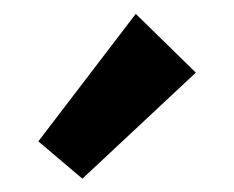

<svg xmlns="http://www.w3.org/2000/svg" viewBox="-20 -826 343 281"><path d="M36.1 -619.1 178.7 -805.7 266.6 -719.7 100.6 -564.5Z"/></svg>

Font: Reddit Sans Strawberry ExBold
Style: Regular
Weight: 800
Designer: Stephen Hutchings
Foundry: Reddit
Version: Version 1.013